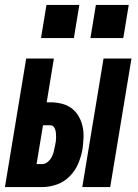

<svg xmlns="http://www.w3.org/2000/svg" viewBox="-39 -757 559 777"><path d="M294 0 380 -520H493L407 0ZM-19 0 67 -520H179L150 -343H165Q188 -343 210.5 -337.5Q233 -332 250.5 -319Q268 -306 279 -287Q290 -268 295 -246Q300 -224 299 -200.5Q298 -177 295 -154Q290 -125 278 -96Q266 -67 243.5 -44Q221 -21 191.5 -10.5Q162 0 132 0ZM109 -93H132Q144 -93 154.5 -102Q165 -111 170.5 -122Q176 -133 179 -145Q182 -157 184 -169Q186 -177 187 -185Q188 -193 188 -200.5Q188 -208 187.5 -216Q187 -224 185 -231Q183 -238 178 -244Q173 -250 165 -250H135ZM460 -603H327L349 -737H482ZM260 -603H127L149 -737H282Z"/></svg>

Font: Iosevka SS04 Heavy Oblique
Style: Regular
Weight: 900
Italic angle: -9°
Monospace: yes
Designer: Belleve Invis
Foundry: Belleve Invis
Version: Version 19.0.0; ttfautohint (v1.8.4)